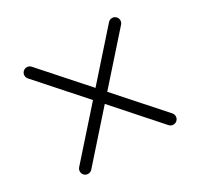

<svg xmlns="http://www.w3.org/2000/svg" viewBox="-119 -689 876 840"><g transform="rotate(-30 319.0 -269.0)"><path d="M83.7 -44.9 283.2 -269.3 83.7 -493.7Q76.4 -502 77 -513.2Q77.6 -524.4 85.9 -531.7Q94.2 -539.1 105.5 -538.5Q116.7 -537.8 124 -529.5L319.3 -309.8L514.4 -529.5Q521.7 -537.8 533 -538.5Q544.2 -539.1 552.5 -531.7Q560.8 -524.4 561.4 -513.2Q562 -502 554.7 -493.7L355.2 -269.3L554.7 -44.9Q562 -36.6 561.4 -25.4Q560.8 -14.2 552.5 -6.8Q544.2 0.5 533 -0.1Q521.7 -0.7 514.4 -9L319.3 -228.8L124 -9Q116.7 -0.7 105.5 -0.1Q94.2 0.5 85.9 -6.8Q77.6 -14.2 77 -25.4Q76.4 -36.6 83.7 -44.9Z"/></g></svg>

Font: Tecnico
Style: Fino
Weight: 400
Version: Version 1.3